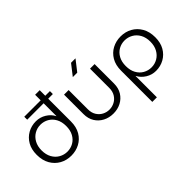

<svg xmlns="http://www.w3.org/2000/svg" viewBox="-85 -1293 2075 2075"><g transform="rotate(-45 952.5 -255.0)"><path d="M309 13Q237 13 178.5 -19.5Q120 -52 85 -112.5Q50 -173 50 -259Q50 -341 83.5 -399.5Q117 -458 174 -490Q231 -522 300 -522Q363 -522 416.5 -489Q470 -456 495 -405H497V-600H246V-645H497V-730H567V-645H638V-600H567V-254Q567 -168 532 -108.5Q497 -49 438.5 -18Q380 13 309 13ZM310 -48Q360 -48 402.5 -72Q445 -96 470.5 -142Q496 -188 496 -254Q496 -319 470.5 -365.5Q445 -412 402 -436.5Q359 -461 308 -461Q258 -461 215 -436Q172 -411 146.5 -364.5Q121 -318 121 -255Q121 -190 147 -143.5Q173 -97 216.5 -72.5Q260 -48 310 -48Z M953 13Q888 13 835 -14.5Q782 -42 750.5 -92.5Q719 -143 719 -213V-510H789V-216Q789 -162 812.5 -124.5Q836 -87 873 -67.5Q910 -48 952 -48Q995 -48 1032.5 -68Q1070 -88 1093 -125.5Q1116 -163 1116 -216V-510H1186V-213Q1186 -143 1154.5 -92.5Q1123 -42 1070.5 -14.5Q1018 13 953 13ZM920 -577 1016 -700H1084L988 -577Z M1596 -523Q1525 -523 1466.5 -492Q1408 -461 1373 -401.5Q1338 -342 1338 -256V220H1408V-105H1410Q1436 -54 1489 -21Q1542 12 1605 12Q1674 12 1731 -20Q1788 -52 1821.5 -110.5Q1855 -169 1855 -251Q1855 -337 1820 -397.5Q1785 -458 1726.5 -490.5Q1668 -523 1596 -523ZM1595 -462Q1645 -462 1688.5 -437.5Q1732 -413 1758 -366.5Q1784 -320 1784 -255Q1784 -192 1758.5 -145.5Q1733 -99 1690 -74Q1647 -49 1597 -49Q1546 -49 1503 -73.5Q1460 -98 1434.5 -144.5Q1409 -191 1409 -256Q1409 -322 1434.5 -368Q1460 -414 1502.5 -438Q1545 -462 1595 -462Z"/></g></svg>

Font: MuseoModerno Light
Style: Regular
Weight: 300
Designer: Pablo Cosgaya, Héctor Gatti, Marcela Romero, and the Authors of The MuseoModerno Project.
Foundry: Omnibus-Type Team
Version: Version 1.001